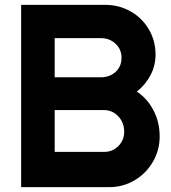

<svg xmlns="http://www.w3.org/2000/svg" viewBox="-20 -756 705 790"><path d="M67 14H430Q486 14 533.5 -14Q581 -42 609 -90Q637 -138 637 -195Q637 -253 611.5 -302Q586 -351 543 -379Q579 -408 599.5 -447Q620 -486 620 -532Q620 -588 592.5 -635Q565 -682 517.5 -709Q470 -736 414 -736H67ZM205 -303H408Q443 -303 467 -277Q491 -251 491 -214Q491 -179 467 -155Q443 -131 408 -131H205ZM205 -599H396Q431 -599 455.5 -576Q480 -553 480 -518Q480 -484 457.5 -462Q435 -440 400 -438H205Z"/></svg>

Font: SUIT ExtraBold
Style: Regular
Weight: 800
Designer: Sunn Youn; Korean Glyphs from Source Han Sans (Sandoll Communications; Soo-young Jang, Joo-yeon Kang)
Foundry: Sunn
Version: Version 1.008